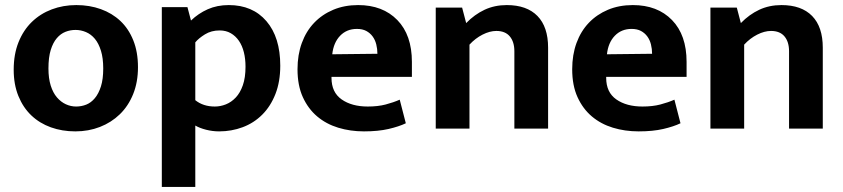

<svg xmlns="http://www.w3.org/2000/svg" viewBox="-20 -507 3325 757"><path d="M524 -242Q524 -183 505 -136Q486 -89 452.5 -56.5Q419 -24 374 -6.5Q329 11 277 11Q225 11 180.5 -5Q136 -21 103.5 -52Q71 -83 52.5 -128.5Q34 -174 34 -232Q34 -293 53 -340.5Q72 -388 105.5 -420.5Q139 -453 184 -470Q229 -487 281 -487Q333 -487 377.5 -471Q422 -455 454.5 -424.5Q487 -394 505.5 -348Q524 -302 524 -242ZM387 -237Q387 -278 378 -307Q369 -336 354 -354Q339 -372 319 -380.5Q299 -389 278 -389Q257 -389 238 -381.5Q219 -374 204 -356.5Q189 -339 180 -310Q171 -281 171 -237Q171 -198 180 -169.5Q189 -141 204.5 -123Q220 -105 239.5 -96Q259 -87 280 -87Q301 -87 320 -94.5Q339 -102 354 -120Q369 -138 378 -166.5Q387 -195 387 -237Z M844 11Q818 11 792.5 4.5Q767 -2 750 -12V230H618V-479H719L733 -426Q762 -454 799 -470.5Q836 -487 882 -487Q976 -487 1030.5 -423.5Q1085 -360 1085 -248Q1085 -185 1066 -136.5Q1047 -88 1014 -55Q981 -22 937 -5.5Q893 11 844 11ZM846 -387Q813 -387 788 -371.5Q763 -356 750 -340V-112Q781 -87 827 -87Q849 -87 870.5 -95.5Q892 -104 909.5 -122.5Q927 -141 937.5 -171Q948 -201 948 -244Q948 -275 941.5 -301Q935 -327 922 -346Q909 -365 890 -376Q871 -387 846 -387Z M1604 -204H1287V-200Q1287 -143 1327 -115Q1367 -87 1430 -87Q1470 -87 1500.5 -95Q1531 -103 1556 -114L1580 -21Q1553 -8 1512 1.5Q1471 11 1415 11Q1361 11 1313.5 -3.5Q1266 -18 1230.5 -48Q1195 -78 1174 -124Q1153 -170 1153 -234Q1153 -291 1170 -337.5Q1187 -384 1218.5 -417Q1250 -450 1294 -468.5Q1338 -487 1392 -487Q1489 -487 1546.5 -428Q1604 -369 1604 -263ZM1468 -295Q1468 -314 1463.5 -332Q1459 -350 1449 -363.5Q1439 -377 1424 -385Q1409 -393 1387 -393Q1347 -393 1321 -366Q1295 -339 1290 -293Z M1831 0H1698V-477H1802L1818 -416Q1851 -450 1890.5 -468.5Q1930 -487 1978 -487Q2057 -487 2099 -444Q2141 -401 2141 -319V0H2008V-305Q2008 -342 1990 -363.5Q1972 -385 1937 -385Q1911 -385 1882.5 -370.5Q1854 -356 1831 -331Z M2687 -204H2370V-200Q2370 -143 2410 -115Q2450 -87 2513 -87Q2553 -87 2583.5 -95Q2614 -103 2639 -114L2663 -21Q2636 -8 2595 1.5Q2554 11 2498 11Q2444 11 2396.5 -3.5Q2349 -18 2313.5 -48Q2278 -78 2257 -124Q2236 -170 2236 -234Q2236 -291 2253 -337.5Q2270 -384 2301.5 -417Q2333 -450 2377 -468.5Q2421 -487 2475 -487Q2572 -487 2629.5 -428Q2687 -369 2687 -263ZM2551 -295Q2551 -314 2546.5 -332Q2542 -350 2532 -363.5Q2522 -377 2507 -385Q2492 -393 2470 -393Q2430 -393 2404 -366Q2378 -339 2373 -293Z M2914 0H2781V-477H2885L2901 -416Q2934 -450 2973.5 -468.5Q3013 -487 3061 -487Q3140 -487 3182 -444Q3224 -401 3224 -319V0H3091V-305Q3091 -342 3073 -363.5Q3055 -385 3020 -385Q2994 -385 2965.5 -370.5Q2937 -356 2914 -331Z"/></svg>

Font: Ek Mukta
Style: Bold
Weight: 700
Designer: Girish Dalvi and Yashodeep Gholap
Foundry: Ek Type
Version: Version 2.538;PS 1.002;hotconv 16.6.51;makeotf.lib2.5.65220;